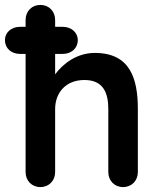

<svg xmlns="http://www.w3.org/2000/svg" viewBox="-34 -760 644 780"><path d="M221 -541C256 -541 282 -564 282 -597C282 -628 256 -651 221 -651H190V-679C190 -714 165 -740 130 -740C95 -740 70 -714 70 -679V-651H47C12 -651 -14 -628 -14 -597C-14 -564 12 -541 47 -541H70V-61C70 -26 95 0 130 0C165 0 190 -26 190 -61V-317C190 -382 232 -435 309 -435C386 -435 406 -382 406 -317V-61C406 -26 431 0 466 0C501 0 526 -26 526 -61V-317C526 -442 494 -545 351 -545C277 -545 221 -500 190 -458V-541Z"/></svg>

Font: Hotpoint
Style: Bold
Weight: 700
Designer: Andrew Paglinawan, Luciano Perondi, Riccardo Olocco
Foundry: CAST Cooperativa Anonima Servizi Tipografici
Version: Version 1.000;PS 2.1;hotconv 16.6.51;makeotf.lib2.5.65220